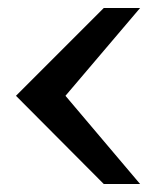

<svg xmlns="http://www.w3.org/2000/svg" viewBox="-20 -461 390 481"><path d="M240 0 20 -221 240 -441H331L144 -221L331 0Z"/></svg>

Font: Ruslan Display
Style: Regular
Weight: 400
Version: Version 1.001